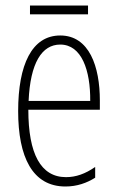

<svg xmlns="http://www.w3.org/2000/svg" viewBox="-20 -668 428 698"><path d="M300 -648H89V-616H300ZM199 -539C96 -539 46 -433 46 -264C46 -97 98 10 218 10C260 10 296 -3 326 -22V-61C290 -36 256 -24 220 -24C128 -24 83 -109 83 -269H343V-303C343 -425 305 -539 199 -539ZM199 -506C277 -506 309 -412 308 -301H84C90 -439 132 -506 199 -506Z"/></svg>

Font: Noto Sans Lao UI ExtCond ExtLt
Style: Regular
Weight: 200
Width: 2
Designer: Monotype Design Team
Foundry: Monotype Imaging Inc.
Version: Version 2.000